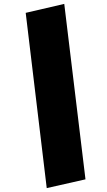

<svg xmlns="http://www.w3.org/2000/svg" viewBox="-20 -846 547 986"><path d="M310 -826 419 75 220 120 112 -780Z"/></svg>

Font: Fira Sans Ultra
Style: Italic
Weight: 950
Italic angle: -8°
Designer: Carrois Corporate & Edenspiekermann AG
Foundry: Carrois Corporate GbR & Edenspiekermann AG
Version: Version 4.203;PS 004.203;hotconv 1.0.88;makeotf.lib2.5.64775